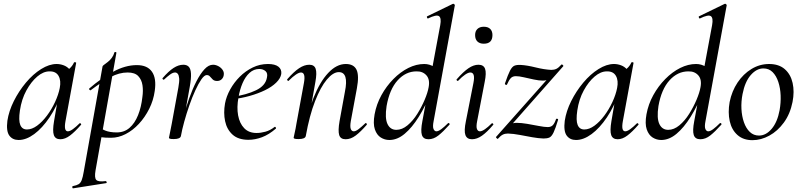

<svg xmlns="http://www.w3.org/2000/svg" viewBox="-20 -746 4346 1041"><path d="M81 13Q48 13 30.5 -11Q13 -35 20 -91Q28 -144 55 -198Q82 -252 120.5 -298Q159 -344 203 -371.5Q247 -399 287 -399Q306 -399 325 -392Q344 -385 357.5 -369.5Q371 -354 373 -328L325 -357Q339 -359 356 -373.5Q373 -388 381 -407Q383 -410 388.5 -408.5Q394 -407 393 -405L335 -89Q325 -34 348 -34Q359 -34 375.5 -46Q392 -58 411 -77Q414 -80 418 -76Q422 -72 419 -69Q387 -32 360 -11.5Q333 9 307 9Q280 9 272 -13.5Q264 -36 273 -89L297 -229L315 -246Q288 -168 248.5 -109.5Q209 -51 165.5 -19Q122 13 81 13ZM126 -44Q153 -44 181 -64.5Q209 -85 234.5 -119Q260 -153 278.5 -193Q297 -233 304 -269Q312 -309 297.5 -334.5Q283 -360 248 -359Q215 -359 182 -331Q149 -303 123 -255.5Q97 -208 88 -147Q80 -93 90 -68.5Q100 -44 126 -44Z M377 275Q373 276 372 270Q371 264 375 263Q396 259 406.5 252.5Q417 246 423 230.5Q429 215 434 185L536 -386Q536 -389 544.5 -395Q553 -401 565 -410.5Q577 -420 586.5 -433Q596 -446 600 -461Q601 -465 606.5 -464Q612 -463 611 -459L498 178Q491 218 502 229.5Q513 241 552 236Q556 235 558 240.5Q560 246 555 247ZM582 1Q549 1 528.5 -2Q508 -5 494 -8L504 -63Q524 -49 549.5 -38.5Q575 -28 613 -28Q654 -28 682.5 -53Q711 -78 728.5 -121.5Q746 -165 752 -220Q757 -254 752.5 -284Q748 -314 729.5 -333.5Q711 -353 672 -353Q626 -353 579.5 -328Q533 -303 472 -257Q469 -255 465 -259.5Q461 -264 465 -267Q526 -320 592.5 -356.5Q659 -393 722 -393Q779 -393 804 -357Q829 -321 819 -253Q812 -202 789 -156Q766 -110 733 -74.5Q700 -39 661 -19Q622 1 582 1Z M961 -9 951 -10Q960 -57 974 -110Q988 -163 1006 -213.5Q1024 -264 1045 -305Q1066 -346 1088.5 -370.5Q1111 -395 1135 -395Q1149 -395 1163.5 -387.5Q1178 -380 1187 -367Q1196 -354 1193 -338Q1191 -325 1181.5 -316Q1172 -307 1157 -307Q1142 -307 1133.5 -315Q1125 -323 1118.5 -331Q1112 -339 1101 -339Q1088 -339 1072 -316Q1056 -293 1039 -256Q1022 -219 1006.5 -174.5Q991 -130 979 -86.5Q967 -43 961 -9ZM922 8Q906 8 901 6Q896 4 896 1Q896 -2 901.5 -26Q907 -50 911 -74L947 -271Q953 -304 951.5 -321Q950 -338 944 -345.5Q938 -353 929 -353Q917 -353 901.5 -341.5Q886 -330 870 -315Q867 -312 863 -316Q859 -320 862 -323Q894 -360 921 -377.5Q948 -395 974 -395Q993 -395 1003.5 -384Q1014 -373 1015.5 -347Q1017 -321 1009 -276L961 -9Q958 8 922 8Z M1327 12Q1272 12 1241 -16Q1210 -44 1200.5 -89Q1191 -134 1200 -185Q1207 -223 1228 -261Q1249 -299 1280 -330Q1311 -361 1350 -380Q1389 -399 1433 -399Q1471 -399 1489.5 -384.5Q1508 -370 1505 -345Q1501 -321 1477.5 -298Q1454 -275 1417 -257Q1380 -239 1334 -226Q1288 -213 1240 -208L1242 -221Q1317 -232 1368 -256.5Q1419 -281 1427 -324Q1433 -349 1419.5 -360.5Q1406 -372 1386 -372Q1356 -372 1333 -351Q1310 -330 1295 -295Q1280 -260 1273 -218Q1263 -164 1271 -120.5Q1279 -77 1304 -51Q1329 -25 1371 -25Q1394 -25 1419.5 -32Q1445 -39 1469 -58Q1471 -60 1474.5 -56Q1478 -52 1476 -49Q1438 -16 1400.5 -2Q1363 12 1327 12Z M1854 9Q1826 9 1819 -14Q1812 -37 1821 -89L1850 -248Q1872 -355 1817 -355Q1786 -355 1752 -314.5Q1718 -274 1688 -197Q1658 -120 1638 -9L1624 -10Q1645 -127 1679.5 -214.5Q1714 -302 1759.5 -350.5Q1805 -399 1855 -399Q1898 -399 1913 -368Q1928 -337 1915 -267L1882 -89Q1877 -59 1882 -46.5Q1887 -34 1898 -34Q1909 -34 1924.5 -46Q1940 -58 1960 -77Q1963 -81 1967 -77Q1971 -73 1968 -69Q1936 -32 1909 -11.5Q1882 9 1854 9ZM1599 8Q1583 8 1577.5 6Q1572 4 1572 1Q1572 -2 1577.5 -25Q1583 -48 1587 -74L1628 -297Q1638 -353 1612 -353Q1601 -353 1584 -341.5Q1567 -330 1546 -309Q1543 -305 1539 -309.5Q1535 -314 1538 -317Q1573 -357 1601.5 -376Q1630 -395 1657 -395Q1684 -395 1691.5 -373Q1699 -351 1690 -302L1638 -9Q1635 8 1599 8Z M2091 13Q2066 13 2044.5 -0.5Q2023 -14 2012.5 -44.5Q2002 -75 2011 -126Q2021 -181 2048 -230Q2075 -279 2113 -317.5Q2151 -356 2194 -377.5Q2237 -399 2280 -399Q2309 -399 2333.5 -383.5Q2358 -368 2361 -332L2317 -246Q2287 -171 2250.5 -112.5Q2214 -54 2174 -20.5Q2134 13 2091 13ZM2129 -42Q2160 -42 2189.5 -66.5Q2219 -91 2242.5 -128.5Q2266 -166 2282.5 -205Q2299 -244 2304 -273Q2312 -315 2292 -337.5Q2272 -360 2238 -359Q2180 -359 2136 -310.5Q2092 -262 2076 -171Q2066 -105 2081 -73.5Q2096 -42 2129 -42ZM2303 9Q2275 9 2267.5 -14Q2260 -37 2270 -89L2367 -610Q2374 -649 2360 -658.5Q2346 -668 2301 -646Q2297 -645 2295 -651Q2293 -657 2297 -658L2435 -725Q2439 -727 2443 -723Q2447 -719 2446 -717L2331 -89Q2325 -59 2330.5 -46.5Q2336 -34 2346 -34Q2357 -34 2373 -46Q2389 -58 2408 -77Q2412 -81 2416 -77Q2420 -73 2416 -69Q2383 -32 2357 -11.5Q2331 9 2303 9Z M2539 9Q2512 9 2503.5 -13.5Q2495 -36 2506 -89L2547 -297Q2558 -353 2530 -353Q2519 -353 2502 -341.5Q2485 -330 2465 -309Q2462 -305 2457.5 -309.5Q2453 -314 2457 -317Q2492 -357 2520 -376Q2548 -395 2574 -395Q2602 -395 2610 -373Q2618 -351 2608 -302L2567 -89Q2561 -59 2566 -46.5Q2571 -34 2582 -34Q2593 -34 2609.5 -45.5Q2626 -57 2645 -76Q2649 -80 2653 -75.5Q2657 -71 2653 -68Q2621 -30 2593.5 -10.5Q2566 9 2539 9ZM2603 -509Q2581 -509 2568.5 -521Q2556 -533 2556 -556Q2556 -577 2568.5 -589Q2581 -601 2603 -601Q2626 -601 2638 -589Q2650 -577 2650 -556Q2650 -509 2603 -509Z M2679 7Q2677 8 2672.5 3Q2668 -2 2669 -3L2986 -360L2980 -349Q2967 -326 2955.5 -317.5Q2944 -309 2923 -309Q2902 -309 2874 -315Q2846 -321 2820 -327Q2794 -333 2777 -333Q2759 -333 2749 -322Q2739 -311 2729 -288Q2728 -284 2722 -286.5Q2716 -289 2718 -294Q2734 -341 2745 -362.5Q2756 -384 2768.5 -389.5Q2781 -395 2803 -394Q2838 -392 2884 -380.5Q2930 -369 2969 -367Q2985 -367 2997 -373Q3009 -379 3024 -396Q3027 -398 3031.5 -393.5Q3036 -389 3034 -387L2718 -29L2719 -40Q2732 -63 2746 -71.5Q2760 -80 2781 -80Q2806 -80 2838.5 -74.5Q2871 -69 2901.5 -63Q2932 -57 2950 -57Q2967 -57 2977 -67Q2987 -77 2995 -101Q2997 -103 3002 -102Q3007 -101 3006 -97Q2992 -50 2981.5 -28Q2971 -6 2959 -0.5Q2947 5 2927 5Q2899 4 2865.5 -2Q2832 -8 2798 -14.5Q2764 -21 2734 -22Q2718 -22 2706 -16Q2694 -10 2679 7Z M3103 13Q3070 13 3052.5 -11Q3035 -35 3042 -91Q3050 -144 3077 -198Q3104 -252 3142.5 -298Q3181 -344 3225 -371.5Q3269 -399 3309 -399Q3328 -399 3347 -392Q3366 -385 3379.5 -369.5Q3393 -354 3395 -328L3347 -357Q3361 -359 3378 -373.5Q3395 -388 3403 -407Q3405 -410 3410.5 -408.5Q3416 -407 3415 -405L3357 -89Q3347 -34 3370 -34Q3381 -34 3397.5 -46Q3414 -58 3433 -77Q3436 -80 3440 -76Q3444 -72 3441 -69Q3409 -32 3382 -11.5Q3355 9 3329 9Q3302 9 3294 -13.5Q3286 -36 3295 -89L3319 -229L3337 -246Q3310 -168 3270.5 -109.5Q3231 -51 3187.5 -19Q3144 13 3103 13ZM3148 -44Q3175 -44 3203 -64.5Q3231 -85 3256.5 -119Q3282 -153 3300.5 -193Q3319 -233 3326 -269Q3334 -309 3319.5 -334.5Q3305 -360 3270 -359Q3237 -359 3204 -331Q3171 -303 3145 -255.5Q3119 -208 3110 -147Q3102 -93 3112 -68.5Q3122 -44 3148 -44Z M3565 13Q3540 13 3518.5 -0.5Q3497 -14 3486.5 -44.5Q3476 -75 3485 -126Q3495 -181 3522 -230Q3549 -279 3587 -317.5Q3625 -356 3668 -377.5Q3711 -399 3754 -399Q3783 -399 3807.5 -383.5Q3832 -368 3835 -332L3791 -246Q3761 -171 3724.5 -112.5Q3688 -54 3648 -20.5Q3608 13 3565 13ZM3603 -42Q3634 -42 3663.5 -66.5Q3693 -91 3716.5 -128.5Q3740 -166 3756.5 -205Q3773 -244 3778 -273Q3786 -315 3766 -337.5Q3746 -360 3712 -359Q3654 -359 3610 -310.5Q3566 -262 3550 -171Q3540 -105 3555 -73.5Q3570 -42 3603 -42ZM3777 9Q3749 9 3741.5 -14Q3734 -37 3744 -89L3841 -610Q3848 -649 3834 -658.5Q3820 -668 3775 -646Q3771 -645 3769 -651Q3767 -657 3771 -658L3909 -725Q3913 -727 3917 -723Q3921 -719 3920 -717L3805 -89Q3799 -59 3804.5 -46.5Q3810 -34 3820 -34Q3831 -34 3847 -46Q3863 -58 3882 -77Q3886 -81 3890 -77Q3894 -73 3890 -69Q3857 -32 3831 -11.5Q3805 9 3777 9Z M4060 14Q4010 14 3978.5 -14Q3947 -42 3936.5 -89Q3926 -136 3936 -193Q3948 -252 3979 -298.5Q4010 -345 4054.5 -372Q4099 -399 4150 -399Q4203 -399 4235 -371Q4267 -343 4277.5 -296Q4288 -249 4277 -193Q4264 -128 4230 -81.5Q4196 -35 4151 -10.5Q4106 14 4060 14ZM4095 -11Q4133 -11 4164 -47.5Q4195 -84 4207 -149Q4214 -189 4212.5 -228.5Q4211 -268 4200 -301.5Q4189 -335 4169 -355Q4149 -375 4119 -375Q4082 -375 4050.5 -339Q4019 -303 4006 -236Q3998 -195 4000 -155.5Q4002 -116 4013.5 -83Q4025 -50 4045.5 -30.5Q4066 -11 4095 -11Z"/></svg>

Font: Cormorant Infant Light Medium
Style: Italic
Weight: 500
Italic angle: -10°
Version: Version 4.001